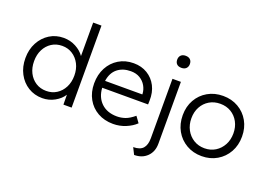

<svg xmlns="http://www.w3.org/2000/svg" viewBox="-125 -1088 2277 1628"><g transform="rotate(20 1013.0 -274.0)"><path d="M285 10Q214 10 157.5 -25Q101 -60 68.5 -121.5Q36 -183 36 -261Q36 -340 69 -401.5Q102 -463 158 -498Q214 -533 284 -533Q344 -533 394.5 -506Q445 -479 473 -438V-740H548V0H474L473 -89Q447 -47 396 -18.5Q345 10 285 10ZM296 -59Q348 -59 389 -85Q430 -111 453.5 -157Q477 -203 477 -262Q477 -321 453.5 -366.5Q430 -412 389 -438.5Q348 -465 296 -465Q242 -465 201 -438.5Q160 -412 137 -366.5Q114 -321 114 -262Q114 -203 137 -157.5Q160 -112 201 -85.5Q242 -59 296 -59Z M924 10Q846 10 785.5 -24Q725 -58 691 -119Q657 -180 657 -259Q657 -339 690 -401Q723 -463 781.5 -498.5Q840 -534 916 -534Q986 -534 1039.5 -501.5Q1093 -469 1122 -412.5Q1151 -356 1149 -282L1148 -247H734Q739 -162 792 -111.5Q845 -61 934 -61Q971 -61 1007.5 -73.5Q1044 -86 1088 -123L1127 -69Q1092 -35 1038 -12.5Q984 10 924 10ZM916 -462Q843 -462 795.5 -423.5Q748 -385 737 -310H1073V-317Q1071 -353 1052 -386.5Q1033 -420 998.5 -441Q964 -462 916 -462Z M1307 -635Q1279 -635 1264.5 -649.5Q1250 -664 1250 -689Q1250 -714 1265 -729Q1280 -744 1307 -744Q1334 -744 1349 -729.5Q1364 -715 1364 -689Q1364 -665 1349 -650Q1334 -635 1307 -635ZM1183 196 1153 136Q1214 136 1241 105.5Q1268 75 1268 14V-522H1344V36Q1344 108 1299.5 152Q1255 196 1183 196Z M1723 10Q1646 10 1585 -25.5Q1524 -61 1489.5 -122.5Q1455 -184 1455 -263Q1455 -341 1489.5 -402Q1524 -463 1585 -498Q1646 -533 1723 -533Q1800 -533 1860.5 -498Q1921 -463 1955.5 -402Q1990 -341 1990 -263Q1990 -184 1955.5 -122.5Q1921 -61 1860.5 -25.5Q1800 10 1723 10ZM1723 -61Q1778 -61 1820.5 -87.5Q1863 -114 1887.5 -159.5Q1912 -205 1912 -263Q1912 -321 1887.5 -366Q1863 -411 1820.5 -436.5Q1778 -462 1723 -462Q1668 -462 1625 -436.5Q1582 -411 1557.5 -366Q1533 -321 1533 -263Q1533 -205 1557.5 -159.5Q1582 -114 1625 -87.5Q1668 -61 1723 -61Z"/></g></svg>

Font: Lexend Light
Style: Regular
Weight: 300
Designer: Bonnie Shaver-Troup, Thomas Jockin
Foundry: Lexend
Version: Version 1.007; ttfautohint (v1.8.3)